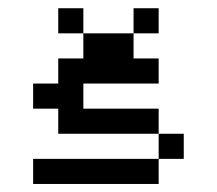

<svg xmlns="http://www.w3.org/2000/svg" viewBox="-20 -458 540 478"><path d="M125 -437.5H187.5V-375H125ZM312.5 -437.5H375V-375H312.5ZM187.5 -375H312.5V-312.5H375V-250H187.5V-187.5H375V-125H125V-187.5H62.5V-250H125V-312.5H187.5ZM375 -125H437.5V-62.5H375ZM62.5 -62.5H375V0H62.5Z"/></svg>

Font: Half Eighties
Style: Regular
Weight: 400
Monospace: yes
Designer: Jayvee Enaguas (HarvettFox96)
Version: 20191127.01dev02